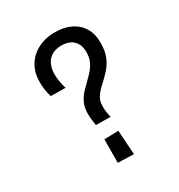

<svg xmlns="http://www.w3.org/2000/svg" viewBox="-170 -832 888 951"><g transform="rotate(-30 273.5 -356.5)"><path d="M312 -215 229 -216Q227 -229 224.5 -247Q222 -265 222 -283Q222 -321 235 -347Q248 -373 267 -393Q286 -413 306 -432Q323 -448 337 -465Q351 -482 360 -503Q369 -524 369 -553Q369 -584 357 -604Q345 -624 324.5 -633.5Q304 -643 275 -643Q248 -643 225.5 -631.5Q203 -620 190 -595.5Q177 -571 177 -535Q177 -516 180.5 -494.5Q184 -473 191 -451L107 -452Q100 -475 97 -496.5Q94 -518 94 -539Q94 -582 108.5 -614.5Q123 -647 148.5 -669.5Q174 -692 208 -704Q242 -716 282 -716Q333 -716 371.5 -697.5Q410 -679 431.5 -644Q453 -609 453 -559Q453 -510 439 -477.5Q425 -445 404 -422Q383 -399 362 -380Q338 -359 321 -336Q304 -313 304 -278Q304 -260 306 -246Q308 -232 312 -215ZM320 3 229 0 230 -134 311 -136Z"/></g></svg>

Font: Truculenta Medium
Style: Regular
Weight: 500
Version: Version 1.002